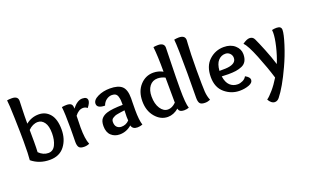

<svg xmlns="http://www.w3.org/2000/svg" viewBox="-103 -1265 3284 2037"><g transform="rotate(-20 1539.5 -246.5)"><path d="M379.9 -248Q379.9 -331.1 350.3 -371.6Q320.8 -412.1 276.9 -412.1Q219.2 -412.1 168.9 -361.8Q169.9 -301.8 169.9 -229Q169.9 -161.1 167 -111.8Q214.8 -64 272.9 -64Q327.1 -64 353.5 -117.9Q379.9 -171.9 379.9 -248ZM313 -484.9Q391.1 -484.9 439.9 -426.5Q488.8 -368.2 488.8 -251Q488.8 -141.1 430.9 -65.7Q373 9.8 264.2 9.8Q145 9.8 60.1 -60.1Q66.9 -119.1 66.9 -272.9Q66.9 -361.8 62 -531.5Q57.1 -701.2 50.8 -738.8Q69.8 -743.2 104 -743.2Q173.8 -743.2 173.8 -689Q173.8 -676.8 170.9 -601.8Q168 -526.9 168 -433.1Q231.9 -484.9 313 -484.9Z M625 -478Q661.1 -478 676.5 -465.1Q691.9 -452.1 691.9 -423.8V-412.1Q750 -484.9 805.2 -484.9Q862.8 -484.9 862.8 -442.9Q862.8 -415 827.1 -370.1Q806.2 -388.2 779.8 -388.2Q729 -388.2 688 -333Q685.1 -269 685.1 -203.1Q685.1 -71.8 711.9 -8.8Q685.1 3.9 652.8 3.9Q609.9 3.9 595 -15.1Q580.1 -34.2 580.1 -76.2Q580.1 -87.9 581.1 -144Q582 -200.2 582 -231.9Q582 -398.9 572.8 -473.1Q602.1 -478 625 -478Z M1183.1 -143.1Q1183.1 -189 1185.1 -213.9Q1154.8 -210 1141.4 -208Q1127.9 -206.1 1105 -202.1Q1082 -198.2 1071.5 -193.1Q1061 -188 1049.1 -180.9Q1037.1 -173.8 1032 -163.3Q1026.9 -152.8 1026.9 -139.2Q1026.9 -99.1 1046.9 -80.1Q1066.9 -61 1097.7 -61Q1148.9 -61 1185.1 -99.1Q1183.1 -111.8 1183.1 -143.1ZM1187 -274.9Q1187 -309.1 1185.5 -327.1Q1184.1 -345.2 1177.5 -368.2Q1170.9 -391.1 1155.3 -401.6Q1139.6 -412.1 1113.8 -412.1Q1081.1 -412.1 1051.5 -390.6Q1022 -369.1 1008.8 -331.1Q919.9 -332 919.9 -383.8Q919.9 -426.8 980.5 -455.8Q1041 -484.9 1117.7 -484.9Q1210 -484.9 1252.4 -447Q1294.9 -409.2 1294.9 -311Q1294.9 -308.1 1293.9 -264.2Q1293 -220.2 1293 -178.2Q1293 -64 1312 -6.8Q1282.7 3.9 1254.9 3.9Q1198.7 3.9 1188 -42Q1127.9 9.8 1052.7 9.8Q995.1 9.8 956.5 -26.1Q918 -62 918 -131.8Q918 -188 941.9 -215.1Q965.8 -242.2 1005.9 -254.9Q1065.9 -273.9 1187 -274.9Z M1624 -64Q1670.9 -64 1714.8 -107.9Q1712.9 -292 1712.9 -391.1Q1670.9 -412.1 1628.9 -412.1Q1571.8 -412.1 1538.3 -368.2Q1504.9 -324.2 1504.9 -252.9Q1504.9 -168.9 1539.3 -116.5Q1573.7 -64 1624 -64ZM1396 -237.8Q1396 -349.1 1457.5 -417Q1519 -484.9 1606.9 -484.9Q1665 -484.9 1714.8 -457Q1714.8 -636.2 1703.1 -738.8Q1731 -743.2 1756.8 -743.2Q1790 -743.2 1807.9 -729Q1825.7 -714.8 1825.7 -689Q1825.7 -664.1 1821.3 -506.6Q1816.9 -349.1 1816.9 -224.1Q1816.9 -58.1 1835.9 -6.8Q1811 2.9 1780.8 2.9Q1725.1 2.9 1718.8 -39.1Q1661.1 9.8 1595.7 9.8Q1515.1 9.8 1455.6 -60.1Q1396 -129.9 1396 -237.8Z M1989.7 -743.2Q2060.5 -743.2 2060.5 -688Q2060.5 -682.1 2057.6 -641.6Q2054.7 -601.1 2052.2 -525.1Q2049.8 -449.2 2049.8 -356Q2049.8 -164.1 2053.7 -109.1Q2057.6 -54.2 2076.7 -8.8Q2047.9 3.9 2017.6 3.9Q1974.6 3.9 1959.7 -14.6Q1944.8 -33.2 1944.8 -77.1Q1946.8 -265.1 1946.8 -353Q1946.8 -655.8 1937.5 -737.8Q1965.8 -743.2 1989.7 -743.2Z M2351.1 -196.8Q2323.7 -196.8 2277.8 -199.2Q2288.1 -127.9 2323.5 -95Q2358.9 -62 2411.1 -62Q2438 -62 2467 -75.9Q2496.1 -89.8 2509.8 -116.2Q2559.1 -89.8 2559.1 -60.1Q2559.1 -25.9 2512 -8.1Q2464.8 9.8 2406.7 9.8Q2313 9.8 2239.5 -52Q2166 -113.8 2166 -231Q2166 -354 2236.6 -419.4Q2307.1 -484.9 2402.8 -484.9Q2480 -484.9 2527.3 -442.9Q2574.7 -400.9 2574.7 -342.8Q2574.7 -295.9 2557.4 -265.4Q2540 -234.9 2506.1 -220.9Q2472.2 -207 2437 -201.9Q2401.9 -196.8 2351.1 -196.8ZM2394 -412.1Q2347.2 -412.1 2314 -376Q2280.8 -339.8 2274.9 -262.2Q2338.9 -262.2 2369.1 -265.1Q2465.8 -276.9 2465.8 -340.8Q2465.8 -370.1 2445.3 -391.1Q2424.8 -412.1 2394 -412.1Z M2715.8 250Q2695.8 250 2677.2 235.1Q2658.7 220.2 2647 196.8Q2674.8 178.2 2719.7 126.2Q2764.6 74.2 2805.7 5.9Q2768.6 -117.2 2710.2 -262.2Q2651.9 -407.2 2612.8 -445.8Q2661.6 -480 2691.9 -480Q2730 -480 2745.6 -445.8Q2767.6 -399.9 2806.6 -303.5Q2845.7 -207 2871.6 -122.1Q2905.8 -206.1 2927.7 -299.1Q2949.7 -392.1 2949.7 -449.2Q2949.7 -466.8 2947.8 -479Q2970.7 -484.9 2999 -484.9Q3052.7 -484.9 3052.7 -442.9Q3052.7 -397 3016.8 -283.9Q2981 -170.9 2931.6 -64.9Q2841.8 129.9 2766.6 223.1Q2744.6 250 2715.8 250Z"/></g></svg>

Font: Sukar
Style: Bold
Weight: 700
Designer: Dario Muhafara - Ghiath Alsory
Foundry: Dario Muhafara - Ghiath Alsory
Version: Version 1.00 March 27, 2016, initial release